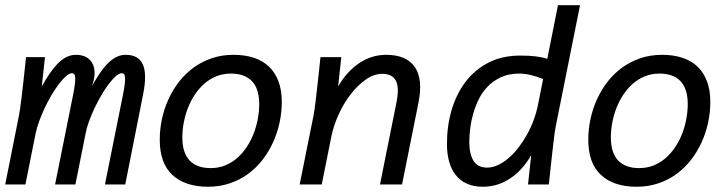

<svg xmlns="http://www.w3.org/2000/svg" viewBox="-26 -710 2795 739"><path d="M377.9 0 446.8 -342.8Q452.1 -369.6 454.1 -386.2Q456.1 -402.8 455.3 -412.1Q454.6 -421.4 451.4 -424.8Q448.2 -428.2 442.9 -428.2Q433.1 -428.2 420.2 -417Q407.2 -405.8 393.1 -387.2Q378.9 -368.7 364.7 -344.5Q350.6 -320.3 338.1 -294.2Q325.7 -268.1 316.4 -242.4Q307.1 -216.8 303.2 -194.8L264.2 0H186L254.9 -342.8Q260.3 -369.6 262.2 -386.2Q264.2 -402.8 263.4 -412.1Q262.7 -421.4 259.5 -424.8Q256.3 -428.2 251 -428.2Q241.2 -428.2 228.3 -417Q215.3 -405.8 201.2 -387.2Q187 -368.7 172.6 -344.5Q158.2 -320.3 146 -294.2Q133.8 -268.1 124.5 -242.4Q115.2 -216.8 110.8 -194.8L71.8 0H-5.9L46.9 -265.1Q48.8 -274.4 51 -289.6Q53.2 -304.7 56.4 -330.3Q59.6 -356 64 -394.8Q68.4 -433.6 74.2 -490.2H147L134.8 -377Q148.4 -401.9 163.1 -423.8Q177.7 -445.8 193.6 -462.6Q209.5 -479.5 227.5 -489.3Q245.6 -499 266.1 -499Q291 -499 307.4 -489.3Q323.7 -479.5 331.3 -462.9Q338.9 -446.3 337.9 -424.1Q336.9 -401.9 327.1 -377Q340.8 -401.9 355.2 -423.8Q369.6 -445.8 385.5 -462.6Q401.4 -479.5 419.4 -489.3Q437.5 -499 458 -499Q506.8 -499 523.7 -462.2Q540.5 -425.3 524.9 -347.2L456.1 0Z M774.9 8.8Q687 8.8 637.9 -36.4Q588.9 -81.5 588.9 -171.9Q588.9 -212.4 597.4 -252.2Q606 -292 622.6 -328.4Q639.2 -364.7 663.6 -396Q688 -427.2 719.7 -450.2Q751.5 -473.1 789.8 -486.1Q828.1 -499 873 -499Q917 -499 951.4 -487.5Q985.8 -476.1 1009.5 -453.4Q1033.2 -430.7 1045.9 -396.7Q1058.6 -362.8 1058.6 -317.9Q1058.6 -277.8 1050 -238Q1041.5 -198.2 1024.9 -161.9Q1008.3 -125.5 983.9 -94.2Q959.5 -63 928 -40Q896.5 -17.1 857.9 -4.2Q819.3 8.8 774.9 8.8ZM971.7 -309.1Q971.7 -368.2 943.8 -397.5Q916 -426.8 862.8 -426.8Q832.5 -426.8 806.6 -416.3Q780.8 -405.8 760 -387.5Q739.3 -369.1 723.4 -345Q707.5 -320.8 697 -293.7Q686.5 -266.6 681.2 -237.5Q675.8 -208.5 675.8 -181.2Q675.8 -122.1 703.6 -92.5Q731.4 -63 784.7 -63Q815.4 -63 841.1 -73.5Q866.7 -84 887.5 -102.3Q908.2 -120.6 924.1 -144.8Q939.9 -168.9 950.4 -196.3Q960.9 -223.6 966.3 -252.7Q971.7 -281.7 971.7 -309.1Z M1180.7 -265.1Q1182.6 -274.4 1184.8 -289.6Q1187 -304.7 1189.9 -330.3Q1192.9 -356 1197.3 -394.8Q1201.7 -433.6 1207.5 -490.2H1287.6L1275.4 -377Q1309.6 -436 1357.2 -467.5Q1404.8 -499 1460.4 -499Q1538.1 -499 1570.6 -452.1Q1603 -405.3 1584.5 -314L1521.5 0H1436.5L1499.5 -313Q1511.7 -372.6 1497.8 -399.2Q1483.9 -425.8 1444.8 -425.8Q1413.6 -425.8 1382.6 -404.3Q1351.6 -382.8 1324.7 -348.4Q1297.9 -314 1278.1 -271Q1258.3 -228 1249.5 -185.1L1212.4 0H1127.4Z M1975.6 -496.1Q2010.7 -496.1 2034.9 -493.2Q2059.1 -490.2 2080.6 -483.9L2121.6 -689.9H2206.5L2113.3 -225.1Q2111.3 -215.8 2109.1 -200.7Q2106.9 -185.5 2104 -159.9Q2101.1 -134.3 2096.7 -95.5Q2092.3 -56.6 2086.4 0H2006.3L2018.6 -112.8Q1984.9 -54.2 1936.8 -22.7Q1888.7 8.8 1832.5 8.8Q1797.4 8.8 1771.2 -2.9Q1745.1 -14.6 1728 -36.4Q1710.9 -58.1 1702.6 -88.4Q1694.3 -118.7 1694.3 -155.8Q1694.3 -226.1 1712.6 -287.8Q1731 -349.6 1766.6 -396Q1802.2 -442.4 1854.7 -469.2Q1907.2 -496.1 1975.6 -496.1ZM1780.3 -164.1Q1780.3 -117.7 1796.4 -91.3Q1812.5 -64.9 1848.6 -64.9Q1869.6 -64.9 1890.6 -74.7Q1911.6 -84.5 1931.6 -101.6Q1951.7 -118.7 1969.5 -141.8Q1987.3 -165 2002.2 -191.7Q2017.1 -218.3 2027.8 -247.3Q2038.6 -276.4 2044.4 -305.2L2064.5 -405.8Q2041.5 -415.5 2017.3 -421.1Q1993.2 -426.8 1972.7 -426.8Q1932.6 -426.8 1902.8 -413.1Q1873 -399.4 1851.6 -377.4Q1830.1 -355.5 1816.4 -327.4Q1802.7 -299.3 1794.7 -270Q1786.6 -240.7 1783.4 -212.9Q1780.3 -185.1 1780.3 -164.1Z M2424.3 8.8Q2336.4 8.8 2287.4 -36.4Q2238.3 -81.5 2238.3 -171.9Q2238.3 -212.4 2246.8 -252.2Q2255.4 -292 2272 -328.4Q2288.6 -364.7 2313 -396Q2337.4 -427.2 2369.1 -450.2Q2400.9 -473.1 2439.2 -486.1Q2477.5 -499 2522.5 -499Q2566.4 -499 2600.8 -487.5Q2635.3 -476.1 2658.9 -453.4Q2682.6 -430.7 2695.3 -396.7Q2708 -362.8 2708 -317.9Q2708 -277.8 2699.5 -238Q2690.9 -198.2 2674.3 -161.9Q2657.7 -125.5 2633.3 -94.2Q2608.9 -63 2577.4 -40Q2545.9 -17.1 2507.3 -4.2Q2468.8 8.8 2424.3 8.8ZM2621.1 -309.1Q2621.1 -368.2 2593.3 -397.5Q2565.4 -426.8 2512.2 -426.8Q2481.9 -426.8 2456.1 -416.3Q2430.2 -405.8 2409.4 -387.5Q2388.7 -369.1 2372.8 -345Q2356.9 -320.8 2346.4 -293.7Q2335.9 -266.6 2330.6 -237.5Q2325.2 -208.5 2325.2 -181.2Q2325.2 -122.1 2353 -92.5Q2380.9 -63 2434.1 -63Q2464.8 -63 2490.5 -73.5Q2516.1 -84 2536.9 -102.3Q2557.6 -120.6 2573.5 -144.8Q2589.4 -168.9 2599.9 -196.3Q2610.4 -223.6 2615.7 -252.7Q2621.1 -281.7 2621.1 -309.1Z"/></svg>

Font: Code New Roman
Style: Italic
Weight: 400
Italic angle: -11°
Monospace: yes
Designer: Sam Radian
Foundry: Code New Roman
Version: Version 1.508 October 19, 2014